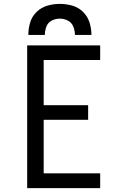

<svg xmlns="http://www.w3.org/2000/svg" viewBox="-20 -969 616 989"><path d="M120 0H496V-76H205V-352H434V-427H205V-660H496V-735H120ZM126 -789H211Q211 -811 219 -832Q227 -853 246.5 -863Q266 -873 288 -873Q310 -873 329.5 -863Q349 -853 357.5 -832Q366 -811 366 -789H451Q451 -822 441 -853.5Q431 -885 407.5 -908Q384 -931 352.5 -940Q321 -949 288 -949Q256 -949 224.5 -940Q193 -931 169 -908Q145 -885 135.5 -853.5Q126 -822 126 -789Z"/></svg>

Font: Iosevka Sparkle
Style: Regular
Weight: 400
Designer: Belleve Invis
Foundry: Belleve Invis
Version: Version 4.5.0; ttfautohint (v1.8.3)